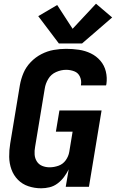

<svg xmlns="http://www.w3.org/2000/svg" viewBox="-20 -1006 624 1034"><path d="M202 8Q224 8 247 2.5Q270 -3 290 -18Q310 -33 324.5 -52.5Q339 -72 350 -94L334 0H459L527 -411H300L281 -297H371L353 -188Q349 -164 334 -143Q319 -122 295 -113.5Q271 -105 247 -105Q226 -105 207.5 -112.5Q189 -120 178.5 -136.5Q168 -153 166.5 -173.5Q165 -194 169 -215L221 -529Q225 -556 240 -581Q255 -606 282 -618Q309 -630 336 -630Q359 -630 380 -622Q401 -614 410.5 -593Q420 -572 416 -549V-546H551L553 -553Q558 -588 550 -621Q542 -654 520.5 -679Q499 -704 469 -718.5Q439 -733 405 -738Q371 -743 336 -743Q303 -743 269 -737Q235 -731 203 -714.5Q171 -698 145.5 -671.5Q120 -645 106.5 -613Q93 -581 87 -547L35 -233Q29 -197 29.5 -161.5Q30 -126 41.5 -94Q53 -62 76.5 -38Q100 -14 133 -3Q166 8 202 8ZM422 -772 584 -912 497 -986 371 -851 288 -979 186 -919 297 -772Z"/></svg>

Font: Iosevka Sparkle Extrabold
Style: Italic
Weight: 800
Italic angle: -9°
Designer: Belleve Invis
Foundry: Belleve Invis
Version: Version 4.5.0; ttfautohint (v1.8.3)